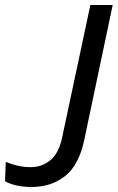

<svg xmlns="http://www.w3.org/2000/svg" viewBox="-46 -734 469 765"><path d="M79 11Q46 11 18 4.5Q-10 -2 -26 -12L-23 -89Q-2 -80 23.5 -74Q49 -68 77 -68Q121 -68 155 -96Q189 -124 202 -188L314 -714H403L290 -178Q269 -77 214 -33Q159 11 79 11Z"/></svg>

Font: Noto Sans IKEA
Style: Italic
Weight: 400
Italic angle: -12°
Designer: Monotype Design Team
Foundry: Monotype Imaging Inc.
Version: Version 2.001